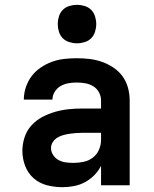

<svg xmlns="http://www.w3.org/2000/svg" viewBox="-20 -770 640 798"><path d="M239 8Q207 8 175.5 0Q144 -8 120 -29Q96 -50 84.5 -80.5Q73 -111 73 -143Q73 -171 82 -199Q91 -227 110.5 -248.5Q130 -270 155.5 -283.5Q181 -297 208.5 -305Q236 -313 264.5 -316Q293 -319 322 -319H400V-352Q400 -370 391.5 -386Q383 -402 367.5 -411.5Q352 -421 334 -424Q316 -427 298 -427Q281 -427 264 -424Q247 -421 232 -412.5Q217 -404 207.5 -388.5Q198 -373 198 -356H79Q79 -356 79 -356Q79 -356 79 -356Q79 -382 87.5 -407.5Q96 -433 111.5 -453.5Q127 -474 149 -489Q171 -504 195.5 -513Q220 -522 246 -525Q272 -528 298 -528Q325 -528 351.5 -525Q378 -522 403.5 -513Q429 -504 451.5 -489Q474 -474 489.5 -452.5Q505 -431 512 -405Q519 -379 519 -352V0H400V-81Q389 -59 371.5 -41.5Q354 -24 332.5 -12.5Q311 -1 287 3.5Q263 8 239 8ZM286 -93Q307 -93 328 -97.5Q349 -102 366 -115Q383 -128 391.5 -148Q400 -168 400 -189V-218H322Q309 -218 295.5 -217Q282 -216 269 -214Q256 -212 243 -208.5Q230 -205 218.5 -198Q207 -191 199.5 -179.5Q192 -168 192 -155Q192 -139 201 -125.5Q210 -112 224 -104.5Q238 -97 254 -95Q270 -93 286 -93ZM300 -590Q284 -590 268 -595Q252 -600 241 -611Q230 -622 225 -638Q220 -654 220 -670Q220 -686 225 -702Q230 -718 241 -729Q252 -740 268 -745Q284 -750 300 -750Q316 -750 332 -745Q348 -740 359 -729Q370 -718 375 -702Q380 -686 380 -670Q380 -654 375 -638Q370 -622 359 -611Q348 -600 332 -595Q316 -590 300 -590Z"/></svg>

Font: Iosevka Custom Extended
Style: Bold
Weight: 700
Width: 7
Monospace: yes
Designer: Belleve Invis
Foundry: Belleve Invis
Version: Version 11.2.4; ttfautohint (v1.8.4)